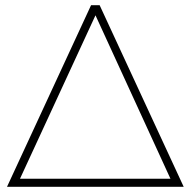

<svg xmlns="http://www.w3.org/2000/svg" viewBox="-20 -720 736 740"><path d="M7 0 331 -700H364L688 0ZM57 -31H637L348 -661Z"/></svg>

Font: Montserrat ExtraLight
Style: Regular
Weight: 200
Designer: Julieta Ulanovsky
Foundry: Julieta Ulanovsky
Version: Version 9.000; ttfautohint (v1.8.4.7-5d5b)